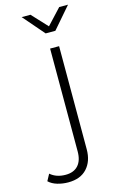

<svg xmlns="http://www.w3.org/2000/svg" viewBox="-226 -780 630 1032"><g transform="rotate(-15 89.0 -263.5)"><path d="M20 198Q-11 198 -40 189.5Q-69 181 -88 163L-68 126Q-35 155 17 155Q62 155 86.5 128Q111 101 111 50V-522H161V52Q161 118 124.5 158Q88 198 20 198ZM109 -607 7 -725H56L151 -623H121L216 -725H265L163 -607Z"/></g></svg>

Font: Montserrat Thin Light
Style: Regular
Weight: 300
Version: Version 9.000